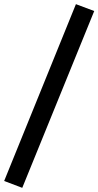

<svg xmlns="http://www.w3.org/2000/svg" viewBox="-50 -770 473 923"><path d="M-30 100 315 -750 403 -717 57 133Z"/></svg>

Font: Maitree Medium
Style: Regular
Weight: 500
Designer: CadsonDemak Team
Foundry: CadsonDemak
Version: Version 1.000